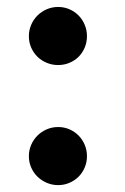

<svg xmlns="http://www.w3.org/2000/svg" viewBox="-20 -520 358 552"><path d="M230 -416Q230 -398.4 223.6 -383.3Q217.3 -368.2 206.1 -356.9Q194.8 -345.7 179.7 -339.4Q164.6 -333 147 -333Q129.9 -333 114.5 -339.4Q99.1 -345.7 87.6 -356.9Q76.2 -368.2 69.6 -383.3Q63 -398.4 63 -416Q63 -433.1 69.6 -448.5Q76.2 -463.9 87.6 -475.3Q99.1 -486.8 114.5 -493.4Q129.9 -500 147 -500Q164.6 -500 179.7 -493.4Q194.8 -486.8 206.1 -475.3Q217.3 -463.9 223.6 -448.5Q230 -433.1 230 -416ZM230 -70.8Q230 -53.7 223.6 -38.6Q217.3 -23.4 206.1 -12.2Q194.8 -1 179.7 5.6Q164.6 12.2 147 12.2Q129.9 12.2 114.5 5.6Q99.1 -1 87.6 -12.2Q76.2 -23.4 69.6 -38.6Q63 -53.7 63 -70.8Q63 -88.4 69.6 -103.5Q76.2 -118.7 87.6 -130.1Q99.1 -141.6 114.5 -148.2Q129.9 -154.8 147 -154.8Q164.6 -154.8 179.7 -148.2Q194.8 -141.6 206.1 -130.1Q217.3 -118.7 223.6 -103.5Q230 -88.4 230 -70.8Z"/></svg>

Font: Charis SIL Am
Style: Bold
Weight: 700
Foundry: SIL International
Version: Version 5.000